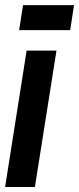

<svg xmlns="http://www.w3.org/2000/svg" viewBox="-36 -746 315 766"><path d="M103.2 0H-15.6L70.2 -544H189.3ZM40.3 -625.8 55.9 -725.6H259.3L244.1 -625.8Z"/></svg>

Font: Georama
Style: Italic
Weight: 400
Width: 2
Italic angle: -9°
Designer: Jean-Baptiste Levee
Foundry: Production Type
Version: Version 1.000